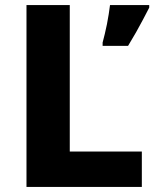

<svg xmlns="http://www.w3.org/2000/svg" viewBox="-20 -734 613 754"><path d="M84 0V-714H254V-139H537V0ZM566 -704Q554 -681 541.5 -657Q529 -633 514.5 -607.5Q500 -582 483 -554H383V-567Q387 -582 391.5 -600.5Q396 -619 400 -639Q404 -659 407 -678.5Q410 -698 412 -714H566Z"/></svg>

Font: Noto Sans Devanagari ExtraBold
Style: Regular
Weight: 800
Version: Version 2.003